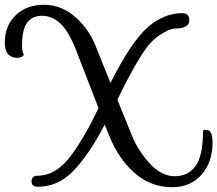

<svg xmlns="http://www.w3.org/2000/svg" viewBox="-91 -766 909 803"><path d="M1 -572Q1 -554 9 -536Q0 -524 -21 -524Q-42 -524 -56.5 -539Q-71 -554 -71 -588Q-71 -658 -25.5 -702Q20 -746 92.5 -746Q165 -746 222.5 -696Q280 -646 308 -576L371 -419Q458 -592 528 -653Q595 -711 672 -711Q701 -711 701 -680Q701 -664 686 -655.5Q671 -647 647 -647Q623 -647 592.5 -629Q562 -611 540 -588Q518 -565 490 -518Q449 -451 400 -349L460 -201Q486 -136 535 -82.5Q584 -29 640 -29Q696 -29 727 -72Q758 -115 758 -217Q759 -223 768.5 -223Q778 -223 783 -220Q798 -209 798 -171Q798 -87 751.5 -35Q705 17 630 17Q540 17 472.5 -42Q405 -101 366 -198L347 -245Q283 -122 218 -53.5Q153 15 68 15Q41 15 41 -6Q41 -31 64 -31Q145 -31 208 -118Q264 -194 321 -314L228 -554Q195 -638 160 -669Q125 -700 85 -700Q45 -700 23 -672Q1 -644 1 -572Z"/></svg>

Font: Sofia
Style: Regular
Weight: 400
Designer: Paula Nazal and Daniel Hernndez
Foundry: Paula Nazal, Daniel Hernndez
Version: Version 1.001